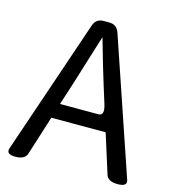

<svg xmlns="http://www.w3.org/2000/svg" viewBox="-109 -825 825 915"><g transform="rotate(15 303.5 -367.0)"><path d="M227 -410 191 -298H380Q413 -298 395 -354Q378 -410 370 -434Q348 -503 304 -658Q273 -556 227 -410ZM13 -31 240 -698Q252 -734 290 -734H317Q355 -734 367 -698L594 -31Q604 0 555 0Q506 0 497 -31L436 -224H168L107 -31Q97 0 50 0Q3 0 13 -31Z"/></g></svg>

Font: Swei Gothic CJK TC Regular
Style: Regular
Weight: 400
Version: Version 2.129